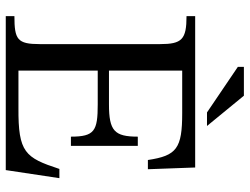

<svg xmlns="http://www.w3.org/2000/svg" viewBox="-120 -746 866 666"><g transform="rotate(90 313.0 -413.0)"><path d="M570 0 598 -186H566C527 -67 509 -43 354 -44H225V-319H342C434 -319 454 -308 454 -226H486V-458H454C454 -377 434 -358 342 -358H225V-612H372C495 -612 520 -593 535 -493H567L561 -657H36V-627C117 -627 133 -611 133 -535V-118C133 -40 117 -30 36 -30V0ZM417 -698 312 -826H212V-805L370 -698Z"/></g></svg>

Font: STIX Two Text
Style: Regular
Weight: 400
Designer: Ross Mills, John Hudson & Paul Hanslow, Tiro Typeworks Ltd; with prior portions MicroPress Inc., and Coen Hoffman.
Foundry: Tiro Typeworks Ltd
Version: Version 2.13 b171